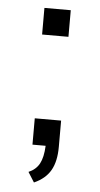

<svg xmlns="http://www.w3.org/2000/svg" viewBox="-50 -552 378 726"><g transform="rotate(5 139.0 -188.5)"><path d="M89 -418V-519H189V-418ZM89 0V-100H189V0Q189 55 169.5 89Q150 123 107 142L83 104Q111 92 124 68Q137 44 139 0Z"/></g></svg>

Font: Ekushey Amar Desh
Style: Regular
Weight: 400
Designer: Al Mamun Sumon
Foundry: Al Mamun Sumon
Version: Version 1.0